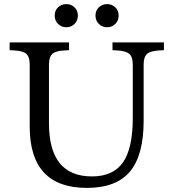

<svg xmlns="http://www.w3.org/2000/svg" viewBox="-20 -907 846 937"><path d="M404 10Q125 10 125 -289V-592Q125 -629 108.5 -644Q92 -659 48 -661L27 -662V-700H317V-662L296 -661Q252 -659 235.5 -644Q219 -629 219 -592V-305Q219 -46 429 -46Q532 -46 580 -114.5Q628 -183 628 -331V-592Q628 -629 611 -644Q594 -659 550 -661L529 -662V-700H780V-662L759 -661Q715 -659 698 -644Q681 -629 681 -592V-318Q681 -149 614 -69.5Q547 10 404 10ZM503 -774Q479 -774 462.5 -790Q446 -806 446 -831Q446 -856 462.5 -871.5Q479 -887 503 -887Q526 -887 542.5 -871.5Q559 -856 559 -831Q559 -806 542.5 -790Q526 -774 503 -774ZM304 -774Q280 -774 263.5 -790Q247 -806 247 -831Q247 -856 263.5 -871.5Q280 -887 304 -887Q327 -887 343.5 -871.5Q360 -856 360 -831Q360 -806 343.5 -790Q327 -774 304 -774Z"/></svg>

Font: Hedvig Letters Serif
Style: Regular
Weight: 400
Designer: Alexander Örn & Tor Weibull
Foundry: Kanon Foundry
Version: Version 1.000